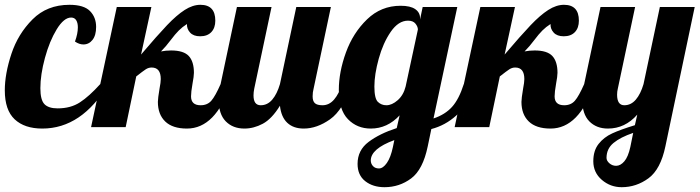

<svg xmlns="http://www.w3.org/2000/svg" viewBox="-33 -529 2911 799"><path d="M-13 -153Q-13 -222 14.5 -305Q42 -388 102.5 -448.5Q163 -509 256 -509Q316 -509 341.5 -483Q367 -457 367 -417Q367 -382 352 -363Q337 -344 314 -344Q297 -344 279 -356Q291 -389 291 -415Q291 -434 284 -445Q277 -456 263 -456Q233 -456 203 -407Q173 -358 154 -288Q135 -218 135 -162Q135 -113 152 -95.5Q169 -78 207 -78Q261 -78 299.5 -103Q338 -128 384 -179H418Q307 6 143 6Q69 6 28 -32.5Q-13 -71 -13 -153Z M624 -105Q624 -119 631 -161Q636 -186 636 -200Q636 -248 598 -248Q585 -248 573.5 -240.5Q562 -233 534 -211L490 0H346L453 -500H597L554 -302Q622 -382 662 -424Q702 -466 735.5 -487.5Q769 -509 801 -509Q863 -509 863 -443Q863 -413 846.5 -395.5Q830 -378 800 -378Q772 -378 758 -393.5Q744 -409 745 -429Q726 -417 711 -402Q696 -387 678 -363Q657 -335 637 -315Q657 -319 679 -319Q731 -319 752.5 -296Q774 -273 774 -226Q774 -212 768 -180Q762 -146 762 -128Q762 -91 802 -91Q830 -91 846.5 -110Q863 -129 885 -179H927Q864 6 745 6Q685 6 654.5 -23.5Q624 -53 624 -105Z M877 -114Q877 -139 885 -179L953 -500H1097L1025 -160Q1022 -145 1022 -132Q1022 -91 1052 -91Q1080 -91 1100 -114.5Q1120 -138 1132 -179L1200 -500H1344L1272 -160Q1268 -145 1268 -128Q1268 -108 1277.5 -99.5Q1287 -91 1309 -91Q1337 -91 1357.5 -115Q1378 -139 1390 -179H1432Q1395 -71 1340.5 -32.5Q1286 6 1231 6Q1188 6 1162.5 -18Q1137 -42 1132 -89Q1098 -34 1060.5 -14Q1023 6 984 6Q936 6 906.5 -24Q877 -54 877 -114Z M1455 153Q1455 96 1501 61.5Q1547 27 1618 4L1630 -49Q1579 6 1510 6Q1453 6 1415 -33Q1377 -72 1377 -155Q1377 -229 1406.5 -310.5Q1436 -392 1494.5 -448.5Q1553 -505 1634 -505Q1675 -505 1695 -491Q1715 -477 1715 -454V-448L1726 -500H1870L1771 -36Q1819 -52 1848 -84Q1877 -116 1897 -179H1939Q1912 -90 1866 -48.5Q1820 -7 1762 8L1747 80Q1727 177 1678 213.5Q1629 250 1567 250Q1519 250 1487 225Q1455 200 1455 153ZM1655 -169 1706 -406Q1706 -418 1696 -430.5Q1686 -443 1665 -443Q1625 -443 1593 -396.5Q1561 -350 1543 -284.5Q1525 -219 1525 -169Q1525 -119 1539.5 -105Q1554 -91 1575 -91Q1598 -91 1622 -112Q1646 -133 1655 -169ZM1602 83 1608 54Q1510 90 1510 139Q1510 152 1519 162Q1528 172 1544 172Q1561 172 1577 149Q1593 126 1602 83Z M2137 -105Q2137 -119 2144 -161Q2149 -186 2149 -200Q2149 -248 2111 -248Q2098 -248 2086.5 -240.5Q2075 -233 2047 -211L2003 0H1859L1966 -500H2110L2067 -302Q2135 -382 2175 -424Q2215 -466 2248.5 -487.5Q2282 -509 2314 -509Q2376 -509 2376 -443Q2376 -413 2359.5 -395.5Q2343 -378 2313 -378Q2285 -378 2271 -393.5Q2257 -409 2258 -429Q2239 -417 2224 -402Q2209 -387 2191 -363Q2170 -335 2150 -315Q2170 -319 2192 -319Q2244 -319 2265.5 -296Q2287 -273 2287 -226Q2287 -212 2281 -180Q2275 -146 2275 -128Q2275 -91 2315 -91Q2343 -91 2359.5 -110Q2376 -129 2398 -179H2440Q2377 6 2258 6Q2198 6 2167.5 -23.5Q2137 -53 2137 -105Z M2436 142Q2436 98 2458 70Q2480 42 2515 26Q2550 10 2609 -8L2619 -52Q2568 6 2497 6Q2449 6 2419.5 -24Q2390 -54 2390 -114Q2390 -139 2398 -179L2466 -500H2610L2538 -160Q2535 -148 2535 -135Q2535 -91 2565 -91Q2593 -91 2613 -114.5Q2633 -138 2645 -179L2713 -500H2858L2736 80Q2716 176 2665.5 213Q2615 250 2554 250Q2507 250 2471.5 219.5Q2436 189 2436 142ZM2590 83 2602 24Q2549 42 2520 66Q2491 90 2491 128Q2491 140 2503 150.5Q2515 161 2531 161Q2549 161 2565 142.5Q2581 124 2590 83Z"/></svg>

Font: Lobster
Style: Regular
Weight: 400
Designer: Impallari Type
Foundry: Impallari Type
Version: Version 2.100